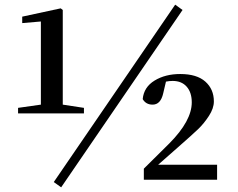

<svg xmlns="http://www.w3.org/2000/svg" viewBox="-20 -762 1011 814"><path d="M335.9 -281.2H56.6V-304.7L153.3 -318.4V-670.9L74.2 -664.1V-691.4L237.3 -726.6L246.1 -719.7V-318.4L335.9 -304.7ZM722.7 -742.2 753.9 -719.7 239.3 32.2 208 9.8ZM650.4 -63.5H900.4V0H589.8V-46.9L698.2 -154.3Q793 -250 793 -328.1Q793 -370.1 771.5 -394.5Q750 -418.9 711.9 -418.9Q698.2 -418.9 683.6 -416L671.9 -366.2Q661.1 -318.4 627 -318.4Q598.6 -318.4 585 -341.8Q589.8 -392.6 635.3 -420.4Q680.7 -448.2 744.1 -448.2Q814.5 -448.2 850.6 -416Q886.7 -383.8 886.7 -332Q886.7 -302.7 865.7 -270.5Q844.7 -238.3 820.3 -214.8Q795.9 -191.4 731.4 -134.8Z"/></svg>

Font: GenRyuMin TW TTF Bold
Style: Regular
Weight: 700
Version: Version 1.300